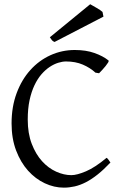

<svg xmlns="http://www.w3.org/2000/svg" viewBox="-20 -864 576 899"><path d="M497.1 -103Q465.8 -69.8 437.3 -47.1Q408.7 -24.4 382.1 -10.7Q355.5 2.9 329.8 8.8Q304.2 14.6 278.8 14.6Q233.4 14.6 189.7 -5.9Q146 -26.4 111.3 -64.9Q76.7 -103.5 55.4 -159.4Q34.2 -215.3 34.2 -286.1Q34.2 -364.3 57.9 -427.7Q81.5 -491.2 122.1 -536.1Q162.6 -581.1 216.3 -605.5Q270 -629.9 330.1 -629.9Q382.8 -629.9 422.6 -615.7Q462.4 -601.6 487.8 -581.1Q490.7 -578.6 486.3 -571.3Q481.9 -564 474.4 -554.7Q466.8 -545.4 458.3 -536.1Q449.7 -526.9 443.8 -521L426.8 -523.9Q401.9 -546.9 367.7 -561.5Q333.5 -576.2 289.1 -576.2Q272.5 -576.2 252.7 -570.1Q232.9 -564 212.9 -550.8Q192.9 -537.6 174.3 -516.4Q155.8 -495.1 141.4 -464.8Q127 -434.6 118.4 -394.8Q109.9 -355 109.9 -304.2Q109.9 -239.3 128.7 -190.4Q147.5 -141.6 177 -109.1Q206.5 -76.7 242.9 -60.3Q279.3 -43.9 314 -43.9Q340.3 -43.9 382.8 -62Q425.3 -80.1 479 -125Q481.4 -124 484.1 -120.8Q486.8 -117.7 489.3 -114.3Q491.7 -110.8 493.7 -107.7Q495.6 -104.5 497.1 -103ZM235.4 -667.5Q227.1 -670.9 223.4 -675.5Q219.7 -680.2 213.4 -689.5L402.3 -844.2Q407.2 -841.3 415.5 -836.7Q423.8 -832 432.6 -826.9Q441.4 -821.8 448.7 -816.9Q456.1 -812 460 -808.1L464.4 -786.1Z"/></svg>

Font: Gentium Plus
Style: Regular
Weight: 400
Designer: J. Victor Gaultney, Annie Olsen, Iska Routamaa
Foundry: SIL International
Version: Version 1.510